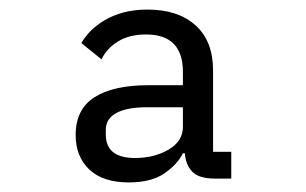

<svg xmlns="http://www.w3.org/2000/svg" viewBox="-20 -730 640 401"><path d="M429 -357Q396 -357 382 -371Q368 -385 366 -410H362Q351 -387 323.5 -368Q296 -349 249 -349Q195 -349 166.5 -376Q138 -403 138 -448Q138 -502 177.5 -527Q217 -552 289 -552H362V-580Q362 -658 285 -658Q250 -658 226.5 -643.5Q203 -629 192 -606L150 -640Q157 -653 169.5 -665.5Q182 -678 199 -688Q216 -698 238 -704Q260 -710 288 -710Q352 -710 388.5 -677Q425 -644 425 -583V-413H463V-357ZM287 -506Q245 -506 223 -494Q201 -482 201 -459V-449Q201 -400 262 -400Q302 -400 332 -417.5Q362 -435 362 -465V-506Z"/></svg>

Font: IBM Plaex Mono
Style: Regular
Weight: 400
Designer: Mike Abbink, Paul van der Laan, Pieter van Rosmalen
Foundry: Bold Monday
Version: Version 2.003